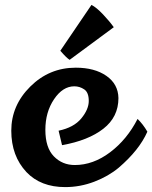

<svg xmlns="http://www.w3.org/2000/svg" viewBox="-20 -757 621 783"><path d="M226 -550 353 -737Q373 -727 400 -698.5Q427 -670 444 -646L264 -513Q252 -520 226 -550ZM283 -405Q236 -405 200.5 -352.5Q165 -300 165 -227.5Q165 -155 199.5 -119.5Q234 -84 285 -84Q360 -84 429 -136Q498 -188 541 -272Q563 -251 581 -220Q548 -145 464 -73Q422 -38 364.5 -16Q307 6 246 6Q146 6 88 -55Q26 -121 26 -224Q26 -327 103.5 -404Q181 -481 289 -481Q366 -481 414 -447.5Q462 -414 463 -357Q463 -280 401.5 -232Q340 -184 233 -165L219 -224Q281 -237 311.5 -274Q342 -311 342 -345.5Q342 -380 323.5 -392.5Q305 -405 283 -405Z"/></svg>

Font: Lily Script One
Style: Regular
Weight: 400
Designer: Julia Petretta
Foundry: Julia Petretta
Version: Version 1.002;PS 001.001;hotconv 1.0.70;makeotf.lib2.5.58329